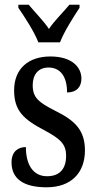

<svg xmlns="http://www.w3.org/2000/svg" viewBox="-20 -786 410 816"><path d="M143 -606H235C252 -651 293 -715 318 -753V-766H275C249 -734 212 -699 188 -663C164 -699 128 -734 102 -766H58V-753C84 -715 126 -651 143 -606ZM178 10C282 10 341 -51 341 -147C341 -233 298 -274 215 -315C144 -351 119 -371 119 -424C119 -469 143 -499 186 -499C235 -499 265 -463 265 -393C305 -393 326 -416 326 -452C326 -502 284 -546 194 -546C102 -546 40 -495 40 -402C40 -316 79 -279 171 -231C238 -195 261 -172 261 -124C261 -70 235 -37 180 -37C120 -37 90 -87 90 -161C58 -161 29 -143 29 -96C29 -26 80 10 178 10Z"/></svg>

Font: Noto Serif Armenian ExtraCondensed Medium
Style: Regular
Weight: 500
Width: 2
Designer: Monotype Design Team
Foundry: Monotype Imaging Inc.
Version: Version 2.008